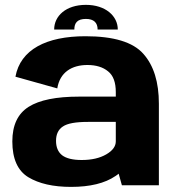

<svg xmlns="http://www.w3.org/2000/svg" viewBox="-20 -744 709 771"><path d="M469.5 0H618V-327.5C618 -414 597.5 -481 555.5 -528C514 -575 436.5 -598.5 323 -598.5C166 -598.5 62 -545 42 -436L210 -389C220.5 -454 268.5 -483 331 -483C365.5 -483 393.5 -474.5 414 -457.5C435 -441 445 -413 445 -374V-356H297.5C206 -356 138.5 -342.5 95 -315C51.5 -287.5 29.5 -241.5 29.5 -176C29.5 -106.5 51 -58.5 93.5 -32.5C136.5 -6.5 193.5 6.5 265.5 6.5C341.5 6.5 401 -8 443.5 -37C448 -40 452.5 -43 456.5 -46.5ZM445 -176.5C445 -156.5 432.5 -139 406.5 -124C380.5 -109 348 -101.5 308 -101.5C272 -101.5 246 -108 229.5 -120.5C213 -133.5 205 -153 205 -178.5C205 -204.5 214 -224 232.5 -236C250.5 -248.5 284 -254.5 333.5 -254.5H445ZM325 -724.5C245 -724.5 197.5 -680 197.5 -625.5H278.5C278.5 -652 290.5 -668 325 -668C356.5 -668 372 -653 372 -625.5H453C453 -680 403.5 -724.5 325 -724.5Z"/></svg>

Font: Anybody
Style: Bold
Weight: 700
Designer: Tyler Finck
Foundry: Etcetera Type Company
Version: Version 1.110